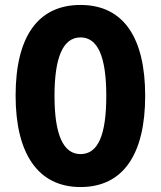

<svg xmlns="http://www.w3.org/2000/svg" viewBox="-20 -796 649 775"><path d="M566 -409C566 -642 480 -776 305 -776C134 -776 43 -649 43 -410C43 -178 132 -41 305 -41C479 -41 566 -176 566 -409ZM200 -409C200 -566 235 -645 305 -645C374 -645 409 -569 409 -409C409 -249 375 -174 305 -174C235 -174 200 -253 200 -409Z"/></svg>

Font: Noto Sans Tamil UI ExtraCondensed ExtraBold
Style: Regular
Weight: 800
Width: 2
Designer: Jelle Bosma - Monotype Design Team
Foundry: Monotype Imaging Inc.
Version: Version 2.004